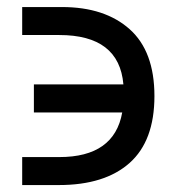

<svg xmlns="http://www.w3.org/2000/svg" viewBox="-20 -533 507 553"><path d="M43.9 -512.7H158.7Q281.7 -512.7 353.3 -449Q424.8 -385.3 424.8 -256.3Q424.8 -127.4 353.3 -63.7Q281.7 0 149.4 0H43.9V-80.6H150.9Q309.1 -80.6 332 -209H77.6V-290H335.4Q323.2 -432.1 150.9 -432.1H43.9Z"/></svg>

Font: Cadman
Style: Regular
Weight: 400
Designer: Paul James MIller
Foundry: High-Logic / Made with FontCreator
Version: Version 2.114;March 28, 2021;FontCreator 13.0.0.2683 64-bit